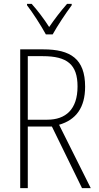

<svg xmlns="http://www.w3.org/2000/svg" viewBox="-20 -968 507 988"><path d="M216 -791H251C276 -836 318 -899 349 -941V-948H325C290 -908 262 -871 233 -829C207 -870 172 -916 143 -948H119V-941C147 -905 191 -837 216 -791ZM203 -714H84V0H123V-317H247L402 0H447L284 -326C371 -351 418 -414 418 -522C418 -665 343 -714 203 -714ZM200 -679C326 -679 379 -636 379 -523C379 -405 318 -352 223 -352H123V-679Z"/></svg>

Font: Noto Sans Thai Looped Condensed ExtraLight
Style: Regular
Weight: 200
Width: 3
Designer: Sasikarn Vongin, Ben Mitchell
Foundry: The Fontpad Ltd
Version: Version 1.001